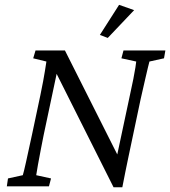

<svg xmlns="http://www.w3.org/2000/svg" viewBox="-20 -786 718 810"><path d="M471.7 -120.1 524.4 -367.2Q536.1 -420.9 542.5 -452.6Q548.8 -484.4 551.3 -501.5Q553.7 -518.6 554.7 -526.4L492.2 -540L501 -573.2H677.7L671.9 -540L610.4 -526.4Q608.4 -517.6 604 -501Q599.6 -484.4 592.8 -453.1Q585.9 -421.9 573.2 -367.2L521.5 -122.1Q515.6 -95.7 509.3 -63Q502.9 -30.3 496.1 3.9H459L210 -492.2H222.7L164.1 -215.8Q159.2 -190.4 152.3 -155.8Q145.5 -121.1 140.1 -90.8Q134.8 -60.5 132.8 -46.9L195.3 -33.2L186.5 0H8.8L13.7 -33.2L76.2 -46.9Q80.1 -58.6 89.8 -102.5Q99.6 -146.5 115.2 -218.8L150.4 -384.8Q164.1 -451.2 169.4 -485.8Q174.8 -520.5 175.8 -526.4L120.1 -540L129.9 -573.2H253.9L480.5 -123ZM434.6 -626 401.4 -638.7 482.4 -765.6 545.9 -743.2Z"/></svg>

Font: Crimson Pro Light
Style: Italic
Weight: 300
Italic angle: -12°
Designer: Jacques Le Bailly
Foundry: Baron von Fonthausen
Version: Version 1.003